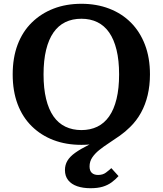

<svg xmlns="http://www.w3.org/2000/svg" viewBox="-20 -748 859 1014"><path d="M410 -61Q457 -61 494 -79Q531 -97 556.5 -133.5Q582 -170 595.5 -225.5Q609 -281 609 -355Q609 -429 595.5 -484.5Q582 -540 556.5 -576.5Q531 -613 494 -631Q457 -649 410 -649Q362 -649 325 -631Q288 -613 262.5 -576.5Q237 -540 223.5 -484.5Q210 -429 210 -355Q210 -281 223.5 -225.5Q237 -170 262.5 -133.5Q288 -97 325.5 -79Q363 -61 410 -61ZM667 -77Q642 -52 613 -31.5Q584 -11 555.5 7.5Q527 26 504 44.5Q481 63 467 84Q453 105 453 131Q453 154 465 165Q477 176 498 176Q523 176 539.5 163.5Q556 151 568 140L606 182Q590 200 569.5 215Q549 230 522.5 238Q496 246 458 246Q418 246 387.5 235.5Q357 225 340 203.5Q323 182 323 150Q323 123 336 101Q349 79 377 59Q405 39 449 17Q493 -5 555 -32L537 -1Q518 5 497 9Q476 13 454.5 15Q433 17 410 17Q329 17 263 -8Q197 -33 148 -81Q99 -129 73 -198Q47 -267 47 -355Q47 -443 73 -512Q99 -581 148 -629Q197 -677 263 -702.5Q329 -728 410 -728Q490 -728 556.5 -702.5Q623 -677 671 -629Q719 -581 745.5 -512Q772 -443 772 -355Q772 -297 760 -246Q748 -195 724.5 -152.5Q701 -110 667 -77Z"/></svg>

Font: Roboto Serif 20pt SemiBold
Style: Regular
Weight: 600
Version: Version 1.008